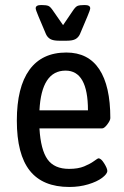

<svg xmlns="http://www.w3.org/2000/svg" viewBox="-20 -738 494 764"><path d="M47 -258Q47 -391 97 -460Q147 -529 244 -529Q331 -529 375 -462.5Q419 -396 419 -268Q419 -259 407 -243Q395 -227 386 -227H137Q142 -142 169 -104Q196 -66 255 -66Q291 -66 315 -76Q339 -86 354 -97Q369 -108 372 -108Q382 -108 394.5 -88Q407 -68 407 -58Q407 -46 386.5 -30.5Q366 -15 331 -4.5Q296 6 256 6Q150 6 98.5 -59Q47 -124 47 -258ZM330 -299Q330 -457 241 -457Q145 -457 137 -299ZM163 -602 133 -673Q122 -699 122 -705Q122 -718 144 -718Q164 -718 172.5 -714.5Q181 -711 192 -694L231 -638L269 -694Q280 -711 288.5 -714.5Q297 -718 317 -718Q339 -718 339 -705Q339 -699 328 -673L298 -602Q292 -589 280.5 -582.5Q269 -576 246 -576H215Q192 -576 180.5 -582.5Q169 -589 163 -602Z"/></svg>

Font: Asap Condensed
Style: Regular
Weight: 400
Designer: Pablo Cosgaya
Foundry: Omnibus-Type
Version: Version 1.010; ttfautohint (v1.8)